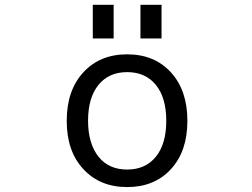

<svg xmlns="http://www.w3.org/2000/svg" viewBox="-20 -759 1040 791"><path d="M386.7 -112.3Q428.7 -60.5 503.9 -60.5Q579.1 -60.5 622.1 -113.3Q665 -166 665 -261.2Q665 -356.4 622.1 -409.2Q579.1 -461.9 503.9 -461.9Q428.7 -461.9 385.7 -409.2Q342.8 -356.4 342.8 -261.7Q342.8 -167 386.7 -112.3ZM323.2 -62.5Q254.9 -135.7 254.9 -261.2Q254.9 -386.7 323.2 -460.9Q391.6 -535.2 503.9 -535.2Q616.2 -535.2 684.1 -460.9Q752 -386.7 752 -261.2Q752 -135.7 684.1 -62Q616.2 11.7 503.9 11.7Q391.6 11.7 323.2 -62.5ZM362.3 -600.6V-739.3H448.2V-600.6ZM558.6 -600.6V-739.3H645.5V-600.6Z"/></svg>

Font: Gen Shin Gothic Monospace Regular
Style: Regular
Weight: 400
Designer: [Source Han Sans]
Ryoko NISHIZUKA  (kana & ideographs); Paul D. Hunt (Latin, Greek & Cyrillic); Wenlong ZHANG  (bopomofo
Version: Version 1.002.20150607